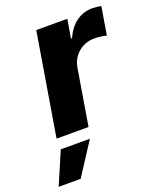

<svg xmlns="http://www.w3.org/2000/svg" viewBox="-206 -642 799 962"><g transform="rotate(-20 193.5 -161.5)"><path d="M11.2 0 101.6 -545.9H267.1L250.5 -446.3H256.3Q280.3 -500.5 318.4 -526.6Q356.4 -552.7 401.4 -552.7Q413.6 -552.7 426 -551.3Q438.5 -549.8 449.2 -546.9L424.3 -398.4Q412.6 -402.8 393.1 -405Q373.5 -407.2 357.9 -407.2Q326.7 -407.2 299.8 -393.3Q272.9 -379.4 254.6 -355Q236.3 -330.6 231 -297.9L181.6 0ZM-61.5 230.5 12.7 57.6H168L55.7 230.5Z"/></g></svg>

Font: Inter ExtraBold
Style: Italic
Weight: 800
Italic angle: -9.3988°
Designer: Rasmus Andersson
Foundry: rsms
Version: Version 4.001;git-66647c0bb